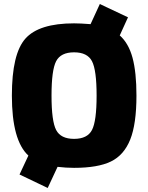

<svg xmlns="http://www.w3.org/2000/svg" viewBox="-20 -820 737 954"><path d="M616 -734 575 -644Q619 -605 638.5 -533Q658 -461 658 -345Q658 -204 627 -126.5Q596 -49 531 -17.5Q466 14 348 14Q308 14 266 9L217 114L77 47L121 -47Q39 -122 39 -345Q39 -553 106.5 -628.5Q174 -704 348 -704Q380 -704 430 -700L476 -800ZM259 -174Q282 -130 348 -130Q414 -130 437 -174Q460 -218 460 -345Q460 -472 437 -516Q414 -560 348 -560Q282 -560 259 -516Q236 -472 236 -345Q236 -218 259 -174Z"/></svg>

Font: Exo 2.0 Extra Bold
Style: Regular
Weight: 800
Designer: Natanael Gama
Version: Version 1.001;PS 001.001;hotconv 1.0.70;makeotf.lib2.5.58329